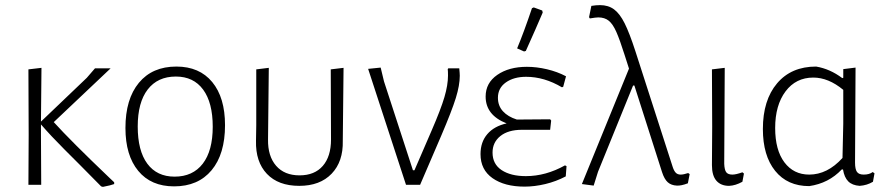

<svg xmlns="http://www.w3.org/2000/svg" viewBox="-20 -722 3470 750"><path d="M409 -26 426 -10V-3Q413 2 382 8L375 6L291 -79Q282 -88 230.5 -139.5Q179 -191 140 -236V-198L141 0H91L92 -195L91 -451L142 -457L140 -247L319 -418L351 -455H412L190 -245Q256 -172 409 -26Z M859 -233Q859 -120 806.5 -57Q754 6 660 6Q570 6 520 -54.5Q470 -115 470 -222Q470 -335 522.5 -398.5Q575 -462 669 -462Q759 -462 809 -401.5Q859 -341 859 -233ZM518 -228Q518 -133 555.5 -82.5Q593 -32 662 -32Q733 -32 772 -82.5Q811 -133 811 -227Q811 -321 773.5 -372Q736 -423 667 -423Q596 -423 557 -372.5Q518 -322 518 -228Z M980 -172 981 -233V-451L1030 -457L1027 -177Q1026 -112 1058.5 -74.5Q1091 -37 1150 -37Q1209 -37 1241 -74Q1273 -111 1273 -177L1272 -451L1322 -457L1319 -172Q1321 -91 1275.5 -43.5Q1230 4 1149 4Q1067 4 1022.5 -43Q978 -90 980 -172Z M1776 -426Q1776 -389 1760.5 -339Q1745 -289 1704 -193L1621 0H1566L1418 -453L1467 -458L1480 -404L1593 -57H1599L1666 -212Q1702 -295 1716 -342.5Q1730 -390 1730 -427Q1730 -444 1729 -452L1731 -455H1774Q1776 -435 1776 -426Z M2193 -73 2190 -33Q2152 -13 2110 -3Q2068 7 2029 7Q1951 7 1904 -26Q1857 -59 1857 -120Q1857 -167 1883.5 -198Q1910 -229 1959 -240Q1877 -272 1877 -345Q1877 -398 1922.5 -429.5Q1968 -461 2038 -461Q2076 -461 2116.5 -451.5Q2157 -442 2191 -424L2180 -383L2175 -381Q2106 -422 2035 -422Q1987 -422 1956 -400Q1925 -378 1925 -340Q1925 -309 1944.5 -287.5Q1964 -266 1999 -255L2129 -256L2133 -251L2129 -215H2019Q1965 -215 1934.5 -190.5Q1904 -166 1904 -126Q1904 -81 1939.5 -57.5Q1975 -34 2034 -34Q2112 -34 2187 -76ZM2065 -693 2098 -681 2100 -673Q2075 -614 2034 -523L2027 -521L2000 -533Q2026 -595 2058 -690Z M2674 -42 2667 -6Q2641 4 2624 3Q2602 2 2588.5 -10Q2575 -22 2566 -50L2458 -388H2453L2316 -51L2299 3L2253 -3L2437 -454L2420 -507Q2401 -567 2387.5 -597.5Q2374 -628 2358 -641Q2342 -654 2317 -654Q2308 -654 2284 -650L2281 -655L2290 -699Q2308 -702 2324 -702Q2356 -702 2378.5 -685.5Q2401 -669 2420 -631Q2439 -593 2462 -522L2608 -69Q2613 -54 2620 -47Q2627 -40 2639 -40Q2650 -40 2668 -46Z M2761 -77 2762 -227 2761 -451 2811 -457 2809 -82Q2810 -58 2817 -49Q2824 -40 2841 -40Q2855 -40 2880 -49L2886 -44L2880 -12Q2853 3 2828 4Q2796 4 2778.5 -16Q2761 -36 2761 -77Z M3396 -45 3390 -12Q3367 2 3338 4Q3309 2 3293.5 -13.5Q3278 -29 3273 -60H3268Q3217 -6 3141 5Q3056 5 3008 -54.5Q2960 -114 2960 -218Q2960 -331 3015.5 -396.5Q3071 -462 3168 -462Q3222 -453 3270 -417L3274 -418V-452L3322 -458L3320 -87Q3320 -61 3327.5 -50.5Q3335 -40 3354 -40Q3376 -40 3389 -50ZM3271 -105 3274 -239V-371Q3216 -419 3157 -419Q3089 -419 3048.5 -365Q3008 -311 3008 -222Q3008 -136 3044 -88Q3080 -40 3141 -40Q3212 -40 3271 -105Z"/></svg>

Font: Luna Sans Light
Style: Regular
Weight: 300
Designer: Juan Pablo del Peral
Foundry: Huerta Tipografica
Version: Version 2.001; ttfautohint (v1.5)